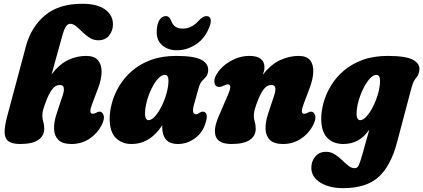

<svg xmlns="http://www.w3.org/2000/svg" viewBox="-20 -755 2248 1020"><path d="M230 -230.5Q215.5 -194.5 210.2 -175.8Q205 -157 205 -140.5Q205 -123.5 210 -107.8Q215 -92 215 -71.5Q215 -33 183.2 -11.5Q151.5 10 87 10Q42 10 23 -6.2Q4 -22.5 4.5 -55.2Q5 -88 18 -136.5L118.5 -512Q146 -612.5 219.5 -673.8Q293 -735 417 -735Q495.5 -735 537.8 -705Q580 -675 580 -626Q580 -591 559.2 -566Q538.5 -541 502.5 -541Q477 -541 456.2 -554.2Q435.5 -567.5 418 -584.8Q400.5 -602 384.8 -615.2Q369 -628.5 353 -628.5Q340.5 -628.5 330.8 -615.2Q321 -602 309.5 -560L254 -360Q296.5 -415 342.5 -436.5Q388.5 -458 437 -458Q481.5 -458 501 -434.5Q520.5 -411 519.8 -372.2Q519 -333.5 501.5 -287.5L468.5 -199.5Q450 -150.5 472.5 -150.5Q481.5 -150.5 493 -157Q501.5 -162 508.5 -162Q523.5 -162 530.2 -143Q537 -124 519.5 -89Q496.5 -45 454.8 -17.5Q413 10 359.5 10Q312.5 10 290.5 -11.5Q268.5 -33 267.2 -69.2Q266 -105.5 280 -148.5L313 -248Q321 -271.5 319 -287.5Q317 -303.5 298 -303.5Q276.5 -303.5 260.5 -284.5Q244.5 -265.5 230 -230.5Z M1010.5 -199Q996.5 -148 1021.5 -148Q1027 -148 1031.2 -150.5Q1035.5 -153 1042 -157Q1050 -162 1056.5 -162Q1072 -162 1077 -147Q1082 -132 1071 -98Q1055 -48 1013.8 -19Q972.5 10 926 10Q882 10 862 -13.5Q842 -37 842 -78Q842 -84 842 -90Q777 10 678.5 10Q626.5 10 594.5 -23Q562.5 -56 562.5 -124Q562.5 -164 575 -209.5Q587.5 -255 614 -299Q640.5 -343 682 -379Q723.5 -415 781.8 -436.5Q840 -458 916 -458Q1014 -458 1052.2 -436Q1090.5 -414 1085.5 -375.5Q1083 -356 1073.5 -346Q1064 -336 1053 -324.2Q1042 -312.5 1035 -287ZM750.5 -151.5Q750.5 -132.5 756 -124.5Q761.5 -116.5 768.5 -116.5Q785.5 -116.5 804 -137.5Q822.5 -158.5 838.8 -191.2Q855 -224 865 -260.2Q875 -296.5 875 -327.5Q875 -357 855.5 -357Q838 -357 819.5 -336.8Q801 -316.5 785.2 -284.5Q769.5 -252.5 760 -217Q750.5 -181.5 750.5 -151.5ZM951 -603Q997 -603 1034 -643Q1057 -669.5 1077 -669.5Q1093.5 -669.5 1098.2 -655.2Q1103 -641 1094.5 -617.5Q1072 -554 1023.5 -521Q975 -488 920.5 -488Q866 -488 835 -521Q804 -554 815.5 -617.5Q820 -641 832.2 -655.2Q844.5 -669.5 861 -669.5Q880.5 -669.5 890 -643Q904 -603 951 -603Z M1144.5 -293Q1124 -293 1119.5 -314.5Q1115 -336 1132 -362.5Q1159 -405.5 1206.8 -431.8Q1254.5 -458 1304.5 -458Q1385 -458 1385 -396.5Q1385 -387.5 1382.5 -377.8Q1380 -368 1376 -357.5Q1420 -414 1469.2 -436Q1518.5 -458 1566.5 -458Q1609.5 -458 1627.8 -434.5Q1646 -411 1644.2 -372.2Q1642.5 -333.5 1625 -287.5L1592 -199.5Q1573.5 -150.5 1596 -150.5Q1605 -150.5 1616.5 -157Q1625 -162 1632 -162Q1647 -162 1653.8 -143Q1660.5 -124 1643 -89Q1620 -45 1578.2 -17.5Q1536.5 10 1483 10Q1436 10 1414 -11.5Q1392 -33 1390.8 -69.2Q1389.5 -105.5 1403.5 -148.5L1436.5 -248Q1444.5 -271.5 1442.5 -287.5Q1440.5 -303.5 1421.5 -303.5Q1400 -303.5 1384 -284.5Q1368 -265.5 1353.5 -230.5Q1339 -194.5 1333.8 -175.8Q1328.5 -157 1328.5 -140.5Q1328.5 -123.5 1333.5 -107.8Q1338.5 -92 1338.5 -71.5Q1338.5 -33 1306.8 -11.5Q1275 10 1210.5 10Q1142.5 10 1127 -28.5Q1111.5 -67 1141.5 -136.5L1190 -249Q1204.5 -282.5 1203.5 -294.8Q1202.5 -307 1190 -307Q1181.5 -307 1164 -298Q1154 -293 1144.5 -293Z M2089 2Q2056 127 1990.5 185.8Q1925 244.5 1803 244.5Q1729 244.5 1681.5 214.8Q1634 185 1634 136Q1634 101.5 1655 76.5Q1676 51.5 1712 51.5Q1737.5 51.5 1758.2 64.8Q1779 78 1796.5 95Q1814 112 1830.5 125.2Q1847 138.5 1864 138.5Q1878.5 138.5 1885.5 123.8Q1892.5 109 1903.5 71L1942 -66.5Q1914 -26 1879.8 -8Q1845.5 10 1804.5 10Q1750 10 1718.2 -23.2Q1686.5 -56.5 1686.5 -124.5Q1686.5 -164.5 1699 -210Q1711.5 -255.5 1737.8 -299.2Q1764 -343 1805.8 -379Q1847.5 -415 1905.8 -436.5Q1964 -458 2040.5 -458Q2137.5 -458 2175.5 -436.5Q2213.5 -415 2207.5 -379Q2204.5 -360.5 2197.2 -350.5Q2190 -340.5 2182 -329Q2174 -317.5 2167.5 -294ZM1874.5 -150.5Q1874.5 -132 1880 -124.2Q1885.5 -116.5 1893 -116.5Q1909.5 -116.5 1928 -137.2Q1946.5 -158 1962.8 -190.8Q1979 -223.5 1989 -259.8Q1999 -296 1999 -327Q1999 -357 1979.5 -357Q1962 -357 1943.8 -336.5Q1925.5 -316 1909.8 -284Q1894 -252 1884.2 -216.5Q1874.5 -181 1874.5 -150.5Z"/></svg>

Font: Fraunces 144pt S100 Black
Style: Italic
Weight: 900
Italic angle: -16°
Version: Version 1.000; ttfautohint (v1.8.3)